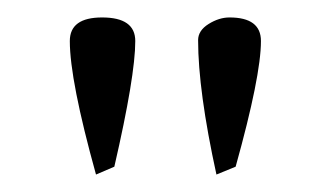

<svg xmlns="http://www.w3.org/2000/svg" viewBox="-20 -595 369 220"><path d="M228 -395Q207 -491 207 -549Q207 -560 219 -567.5Q231 -575 243 -575Q279 -575 279 -548Q279 -508 250 -404ZM90 -395Q60 -503 60 -548Q60 -575 97 -575Q135 -575 135 -548Q135 -508 111 -404Z"/></svg>

Font: Ekushey Bangla
Style: Regular
Weight: 400
Designer: Al Mamun Sumon
Foundry: Al Mamun Sumon
Version: Version 1.0